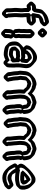

<svg xmlns="http://www.w3.org/2000/svg" viewBox="1234 -2048 886 3393"><g transform="rotate(90 1676.5 -351.0)"><path d="M253 -456C260 -461 270 -466 278 -467H286C296 -468 317 -472 327 -472C332 -473 336 -473 340 -473C347 -474 355 -473 360 -472C361 -467 361 -458 360 -454C357 -453 356 -453 354 -453H347C315 -449 277 -439 253 -456ZM240 -456 212 -428V-363C213 -356 213 -348 213 -340C213 -326 216 -318 216 -305V-273C216 -265 215 -257 214 -250C214 -245 214 -237 213 -227L211 -197V-167C211 -137 217 -108 217 -77V-55C227 -44 230 -28 228 -14C218 -12 207 -14 199 -18C197 -25 196 -30 196 -37V-77C196 -106 192 -135 190 -164V-199C191 -224 195 -251 195 -273V-305C195 -315 193 -324 192 -336C192 -344 192 -351 191 -358V-418L156 -453C153 -453 150 -453 147 -454H140C139 -455 136 -455 132 -455C125 -454 119 -454 113 -454C112 -454 111 -454 110 -453C99 -450 89 -448 79 -450C78 -455 78 -464 79 -469C90 -473 99 -474 111 -475H127C139 -476 148 -476 157 -474L192 -509C193 -511 193 -513 193 -514L195 -530C197 -541 201 -551 203 -561L205 -573C206 -577 206 -581 206 -584C209 -607 214 -633 224 -650C228 -653 231 -656 235 -658C239 -660 243 -663 247 -666C260 -675 285 -685 301 -690L319 -694C335 -699 355 -707 373 -703C374 -698 373 -689 372 -685C365 -683 361 -681 354 -679L338 -675C325 -673 309 -668 299 -661C287 -653 277 -649 267 -639L232 -604C231 -596 227 -583 227 -575L225 -559C223 -544 218 -530 215 -516L213 -502C212 -498 212 -494 212 -490V-484ZM347 -383H354C365 -384 376 -389 383 -396L418 -431C434 -447 436 -476 420 -493L419 -494L384 -530C373 -540 357 -545 340 -543C336 -543 332 -543 327 -542C318 -542 302 -540 291 -538C292 -543 294 -552 295 -559L297 -575C297 -579 299 -585 300 -591C310 -597 325 -603 338 -605L354 -609C370 -613 385 -618 395 -628L431 -663C448 -680 447 -709 431 -725L396 -761C392 -765 387 -768 382 -770C360 -780 338 -770 319 -764L301 -760C285 -755 260 -745 247 -736C243 -733 239 -730 235 -728C224 -721 213 -713 203 -703L167 -668C162 -663 159 -659 156 -654C144 -636 139 -609 136 -584C136 -581 136 -577 135 -573L133 -561C132 -556 131 -551 129 -545H127H111C88 -543 69 -539 56 -526L20 -490C2 -472 5 -443 21 -427L56 -392C59 -389 63 -386 67 -384C82 -376 95 -379 110 -383C111 -384 112 -384 113 -384H121V-358C122 -351 122 -344 122 -336C123 -324 125 -315 125 -305V-273C125 -251 121 -224 120 -199V-164C122 -135 126 -106 126 -77V-37C126 -22 130 -9 140 1L176 36C180 40 184 43 189 46C209 63 236 60 252 44L287 9C289 7 291 4 293 1C304 -18 300 -41 287 -55V-77C287 -108 281 -137 281 -167V-197L283 -227C284 -237 284 -245 284 -250C285 -257 286 -265 286 -273V-305C286 -318 283 -326 283 -340C283 -348 283 -356 282 -363V-376C302 -376 327 -381 347 -383Z M577 -113 583 -108C585 -108 588 -107 590 -107C592 -99 592 -91 588 -82C587 -79 584 -73 584 -70C584 -65 584 -57 583 -48C583 -39 583 -32 582 -28V-8C582 -5 581 0 581 1C577 2 575 2 572 2C569 2 564 1 562 1C561 -3 561 -5 561 -8V-17C561 -23 561 -29 562 -35C562 -38 562 -44 563 -52V-71C563 -82 568 -97 571 -107ZM577 -172 571 -177C569 -177 565 -178 564 -178C563 -181 563 -185 563 -188V-194C563 -201 561 -211 561 -218C560 -221 560 -224 560 -227C559 -234 558 -242 559 -251C559 -258 560 -266 563 -274V-306C562 -315 562 -323 562 -330C562 -337 562 -344 563 -351C563 -356 563 -361 564 -366V-406C563 -413 563 -421 563 -428V-439C563 -442 564 -446 564 -449C570 -450 578 -450 583 -449C583 -447 584 -444 584 -441V-430C584 -423 584 -416 585 -409V-384C585 -375 585 -368 584 -361C584 -355 584 -350 583 -345V-310C584 -302 584 -296 584 -291V-275C583 -265 582 -256 580 -248C580 -247 580 -246 579 -244V-241C580 -236 581 -230 581 -225C583 -217 584 -203 584 -194V-188C584 -178 581 -176 577 -172ZM490 -227C490 -224 490 -221 491 -218C491 -211 493 -201 493 -194V-188C493 -176 498 -165 506 -156L507 -155L522 -140L513 -131C508 -127 506 -121 503 -114C499 -101 493 -85 493 -71V-52C492 -44 492 -38 492 -35C491 -29 491 -23 491 -17V-8C491 4 496 15 504 23L539 58C548 67 560 72 572 72C584 72 595 67 603 59L639 24C647 16 652 4 652 -8V-28C653 -32 653 -39 653 -48C654 -57 654 -65 654 -70C654 -73 657 -79 658 -82C666 -100 661 -118 649 -130L632 -147L641 -156C649 -164 654 -175 654 -188V-194C654 -203 653 -217 651 -225C651 -230 650 -236 649 -241V-244C650 -246 650 -247 650 -248C652 -256 653 -265 654 -275V-291C654 -296 654 -302 653 -310V-345C654 -350 654 -355 654 -361C655 -368 655 -375 655 -384V-409C654 -416 654 -423 654 -430V-441C654 -453 650 -463 642 -472C641 -473 641 -472 640 -473L605 -508C586 -526 557 -523 541 -507L506 -471C498 -463 493 -452 493 -439V-428C493 -421 493 -413 494 -406V-366C493 -361 493 -356 493 -351C492 -344 492 -337 492 -330C492 -323 492 -315 493 -306V-274C488 -260 488 -242 490 -227ZM548 -659C548 -662 549 -667 549 -669C553 -670 555 -670 558 -670C562 -670 567 -669 570 -668C571 -664 572 -660 572 -656C572 -653 571 -649 571 -647C568 -646 564 -646 561 -646C557 -646 553 -647 550 -648C549 -653 548 -655 548 -659ZM478 -659C478 -646 483 -634 492 -625L527 -590C536 -581 548 -576 561 -576C573 -576 584 -580 593 -588L594 -589L629 -625C637 -633 642 -644 642 -656C642 -669 638 -680 629 -690L628 -691L592 -726C583 -735 571 -740 558 -740C546 -740 535 -735 527 -727L491 -692C483 -684 478 -672 478 -659Z M819 -323C807 -315 795 -306 785 -296L750 -261C728 -239 712 -211 712 -170C712 -118 721 -78 746 -52L747 -51L782 -16C794 -5 808 4 827 9C861 17 894 25 936 25C947 26 957 25 967 22C993 16 1014 8 1036 -4L1057 17C1063 23 1071 27 1080 29C1097 32 1109 28 1118 19L1154 -16C1167 -29 1172 -52 1172 -74V-92C1171 -94 1171 -97 1172 -101C1173 -108 1173 -116 1173 -124V-163C1173 -172 1170 -186 1170 -195V-238C1170 -243 1170 -247 1171 -252C1171 -257 1171 -262 1172 -267C1172 -296 1182 -320 1182 -348C1182 -357 1185 -367 1184 -380C1182 -417 1171 -443 1151 -464L1150 -465L1115 -501C1111 -505 1106 -508 1101 -512C1076 -533 1057 -555 1016 -561C974 -570 934 -552 907 -537C886 -524 867 -513 851 -497L850 -496L815 -460C798 -443 786 -422 781 -390C777 -374 782 -361 792 -351ZM929 -351C937 -359 939 -370 942 -383C948 -386 956 -390 963 -392C980 -400 1000 -406 1017 -395C1018 -394 1019 -392 1020 -391C1021 -387 1023 -382 1023 -376V-368C1022 -361 1021 -355 1021 -349V-346L1011 -349C1002 -352 992 -354 983 -355C971 -355 948 -353 936 -351ZM1101 -252C1100 -247 1100 -243 1100 -238V-195C1100 -186 1103 -172 1103 -163V-124C1103 -116 1103 -108 1102 -101C1101 -97 1101 -94 1102 -92V-74C1102 -63 1100 -51 1097 -41C1092 -40 1086 -40 1080 -41C1080 -42 1079 -43 1079 -44L1044 -79C1021 -66 996 -55 967 -48C957 -45 947 -44 936 -45C894 -45 861 -53 827 -61C818 -64 808 -69 802 -72C788 -97 782 -129 782 -170C782 -200 792 -225 805 -243C810 -247 814 -250 819 -253C832 -262 862 -277 878 -279L898 -281H936C948 -283 971 -285 983 -285C992 -284 1002 -282 1011 -279L1021 -276C1023 -275 1024 -274 1026 -273L1047 -253L1082 -288C1082 -296 1084 -306 1086 -314L1088 -328L1091 -343V-349C1091 -355 1092 -361 1093 -368V-376C1093 -388 1091 -395 1085 -401L1049 -436C1040 -445 1026 -456 1017 -465C1000 -476 980 -470 963 -462C943 -457 926 -442 912 -431L877 -396C876 -395 875 -394 874 -392C874 -391 874 -391 873 -390L871 -380C871 -378 869 -374 869 -373C863 -372 855 -372 851 -373C850 -379 850 -384 851 -390C854 -412 863 -431 871 -443C883 -452 894 -459 907 -467C934 -482 974 -500 1016 -491C1053 -486 1073 -466 1093 -448C1105 -429 1112 -408 1114 -380C1115 -367 1112 -357 1112 -348C1112 -316 1101 -287 1101 -252ZM1082 -160C1082 -170 1079 -186 1079 -195V-242L1044 -277L1032 -266C1019 -258 1002 -255 983 -262C980 -263 978 -264 977 -264H976C973 -264 969 -263 966 -263C956 -262 947 -261 940 -261C933 -260 926 -260 919 -260H903C899 -259 895 -259 891 -259C876 -252 863 -245 852 -235L817 -199C811 -193 808 -188 804 -181C803 -177 803 -173 803 -168C803 -149 807 -128 811 -115L846 -80C848 -79 850 -79 851 -79C878 -72 905 -66 938 -66C945 -64 953 -68 957 -69C967 -73 987 -79 994 -86C1009 -97 1026 -104 1047 -94L1082 -129ZM1011 -166C1010 -166 994 -156 994 -156C987 -149 967 -143 957 -139C953 -138 945 -134 938 -136C915 -136 896 -139 875 -144C874 -150 873 -160 873 -168C873 -173 873 -175 874 -180C877 -182 885 -186 891 -189C895 -189 899 -189 903 -190H919C926 -190 933 -190 940 -191C947 -191 956 -192 966 -193C969 -193 973 -194 976 -194H977C978 -194 980 -193 983 -192C992 -189 1000 -188 1009 -188C1009 -184 1010 -173 1011 -166Z M1458 -462C1443 -458 1440 -457 1425 -452C1417 -450 1414 -449 1410 -445C1399 -434 1389 -427 1378 -419L1343 -384C1332 -373 1326 -347 1326 -328C1326 -311 1322 -292 1320 -275V-270C1320 -267 1320 -264 1321 -261L1323 -249C1328 -231 1330 -207 1330 -184C1331 -177 1331 -171 1332 -166C1332 -137 1345 -109 1345 -80C1353 -68 1354 -54 1352 -43C1345 -42 1336 -42 1330 -44C1326 -54 1323 -67 1323 -78C1324 -81 1323 -85 1322 -90L1318 -112C1314 -128 1312 -140 1311 -156L1309 -180C1309 -192 1307 -205 1307 -217C1305 -231 1301 -248 1299 -263C1299 -285 1305 -308 1305 -329C1305 -368 1317 -403 1334 -429C1346 -438 1356 -450 1369 -457C1377 -462 1387 -466 1398 -469L1416 -475C1428 -479 1450 -484 1466 -484C1478 -483 1494 -479 1505 -473L1517 -471C1541 -469 1561 -455 1578 -445C1585 -441 1592 -435 1598 -431L1633 -397L1668 -432C1671 -437 1678 -444 1680 -447C1687 -451 1692 -455 1699 -457L1709 -461C1728 -468 1750 -476 1771 -481C1802 -489 1822 -475 1846 -467C1865 -462 1882 -455 1896 -446C1904 -434 1910 -420 1914 -404C1919 -387 1920 -362 1923 -344C1925 -332 1921 -319 1913 -309C1896 -332 1904 -378 1887 -401L1846 -442C1826 -447 1806 -453 1788 -462C1777 -458 1756 -452 1745 -447L1729 -441C1727 -441 1725 -440 1723 -438L1688 -402C1684 -398 1679 -391 1678 -389C1665 -367 1654 -343 1654 -309C1653 -297 1653 -286 1651 -275V-252C1651 -234 1654 -212 1656 -195C1656 -182 1658 -174 1658 -162C1658 -140 1665 -121 1665 -97C1666 -91 1666 -84 1666 -75V-58C1674 -46 1674 -33 1672 -22C1664 -21 1656 -22 1650 -24C1645 -36 1643 -47 1644 -59C1645 -64 1645 -69 1645 -74C1645 -82 1645 -88 1644 -93C1644 -103 1642 -112 1641 -122L1639 -138C1638 -144 1638 -150 1637 -157C1637 -162 1637 -166 1636 -171C1636 -184 1634 -195 1633 -208C1633 -221 1631 -235 1630 -247V-266C1630 -272 1630 -278 1631 -283C1631 -288 1631 -292 1632 -297C1632 -308 1634 -326 1635 -336V-340L1600 -375C1598 -375 1593 -376 1592 -376C1591 -381 1591 -384 1588 -387L1552 -423C1546 -429 1537 -432 1531 -436C1521 -443 1513 -448 1502 -452L1488 -454C1480 -455 1471 -458 1461 -463C1460 -462 1459 -462 1458 -462ZM1907 -300C1920 -283 1921 -264 1910 -247C1911 -244 1911 -242 1911 -240V-221C1911 -217 1911 -214 1912 -211C1912 -190 1919 -171 1919 -149V-133C1919 -121 1920 -110 1921 -99C1921 -85 1927 -64 1930 -54C1936 -44 1936 -32 1934 -23C1927 -22 1920 -22 1914 -24C1911 -32 1909 -39 1908 -47C1904 -73 1898 -102 1898 -133V-157C1896 -168 1895 -176 1893 -187L1891 -203C1890 -209 1890 -215 1890 -221V-234C1889 -239 1889 -245 1889 -250C1889 -269 1897 -287 1907 -300ZM1819 -250C1819 -245 1819 -239 1820 -234V-221C1820 -215 1820 -209 1821 -203L1823 -187C1825 -176 1826 -168 1828 -157V-133C1828 -102 1834 -73 1838 -47C1840 -29 1847 -12 1858 -1L1894 35C1899 40 1905 44 1912 46C1930 51 1946 46 1957 35L1992 0C2006 -13 2011 -35 2000 -54C1997 -64 1991 -85 1991 -99C1990 -110 1989 -121 1989 -133V-149C1989 -171 1982 -190 1982 -211C1981 -214 1981 -217 1981 -221V-240C1981 -242 1981 -244 1980 -247C1992 -265 1992 -284 1977 -302C1988 -313 1996 -325 1993 -344C1990 -362 1989 -387 1984 -404C1977 -430 1967 -450 1951 -466L1915 -501C1898 -518 1875 -530 1846 -537C1822 -545 1802 -559 1771 -551C1750 -546 1728 -538 1709 -531L1699 -527C1687 -523 1673 -515 1664 -506L1630 -473L1619 -484C1607 -496 1593 -506 1578 -515C1561 -525 1541 -539 1517 -541L1505 -543C1494 -549 1478 -553 1466 -554C1450 -554 1428 -549 1416 -545L1398 -539C1387 -536 1377 -532 1369 -527C1352 -517 1338 -501 1322 -491C1320 -489 1319 -489 1316 -486L1315 -485L1279 -449C1253 -423 1235 -379 1235 -329C1235 -308 1229 -285 1229 -263C1231 -248 1235 -231 1237 -217C1237 -205 1239 -192 1239 -180L1241 -156C1242 -140 1244 -128 1248 -112L1252 -90C1253 -85 1254 -81 1253 -78C1253 -57 1260 -37 1274 -23L1275 -22L1310 14C1327 31 1356 33 1374 15L1409 -20C1424 -35 1429 -59 1415 -80C1415 -109 1402 -137 1402 -166C1401 -171 1401 -177 1400 -184C1400 -207 1398 -231 1393 -249L1391 -261C1390 -264 1390 -267 1390 -270V-275C1392 -292 1396 -311 1396 -328C1396 -341 1399 -356 1404 -369C1410 -375 1413 -380 1425 -382C1440 -387 1443 -388 1458 -392H1459C1460 -393 1460 -393 1461 -393C1471 -388 1480 -385 1488 -384L1502 -382C1510 -379 1516 -376 1523 -371C1525 -365 1530 -358 1535 -353L1563 -324C1562 -316 1562 -304 1562 -297C1561 -292 1561 -288 1561 -283C1560 -278 1560 -272 1560 -266V-247C1561 -235 1563 -221 1563 -208C1564 -195 1566 -184 1566 -171C1567 -166 1567 -162 1567 -157C1568 -150 1568 -144 1569 -138L1571 -122C1572 -112 1574 -103 1574 -93C1575 -88 1575 -82 1575 -74C1575 -69 1575 -64 1574 -59C1572 -38 1579 -17 1593 -2L1594 -1L1630 34C1647 51 1675 55 1694 37L1695 36L1730 1C1744 -13 1749 -38 1736 -58V-75C1736 -84 1736 -91 1735 -97C1735 -121 1728 -140 1728 -162C1728 -174 1726 -182 1726 -195C1724 -212 1721 -234 1721 -252V-275C1723 -286 1723 -297 1724 -309C1724 -336 1732 -356 1741 -375C1754 -380 1775 -387 1788 -392C1800 -386 1813 -381 1826 -377C1831 -353 1830 -325 1844 -308C1830 -294 1819 -274 1819 -250Z M2277 -462C2262 -458 2259 -457 2244 -452C2236 -450 2233 -449 2229 -445C2218 -434 2208 -427 2197 -419L2162 -384C2151 -373 2145 -347 2145 -328C2145 -311 2141 -292 2139 -275V-270C2139 -267 2139 -264 2140 -261L2142 -249C2147 -231 2149 -207 2149 -184C2150 -177 2150 -171 2151 -166C2151 -137 2164 -109 2164 -80C2172 -68 2173 -54 2171 -43C2164 -42 2155 -42 2149 -44C2145 -54 2142 -67 2142 -78C2143 -81 2142 -85 2141 -90L2137 -112C2133 -128 2131 -140 2130 -156L2128 -180C2128 -192 2126 -205 2126 -217C2124 -231 2120 -248 2118 -263C2118 -285 2124 -308 2124 -329C2124 -368 2136 -403 2153 -429C2165 -438 2175 -450 2188 -457C2196 -462 2206 -466 2217 -469L2235 -475C2247 -479 2269 -484 2285 -484C2297 -483 2313 -479 2324 -473L2336 -471C2360 -469 2380 -455 2397 -445C2404 -441 2411 -435 2417 -431L2452 -397L2487 -432C2490 -437 2497 -444 2499 -447C2506 -451 2511 -455 2518 -457L2528 -461C2547 -468 2569 -476 2590 -481C2621 -489 2641 -475 2665 -467C2684 -462 2701 -455 2715 -446C2723 -434 2729 -420 2733 -404C2738 -387 2739 -362 2742 -344C2744 -332 2740 -319 2732 -309C2715 -332 2723 -378 2706 -401L2665 -442C2645 -447 2625 -453 2607 -462C2596 -458 2575 -452 2564 -447L2548 -441C2546 -441 2544 -440 2542 -438L2507 -402C2503 -398 2498 -391 2497 -389C2484 -367 2473 -343 2473 -309C2472 -297 2472 -286 2470 -275V-252C2470 -234 2473 -212 2475 -195C2475 -182 2477 -174 2477 -162C2477 -140 2484 -121 2484 -97C2485 -91 2485 -84 2485 -75V-58C2493 -46 2493 -33 2491 -22C2483 -21 2475 -22 2469 -24C2464 -36 2462 -47 2463 -59C2464 -64 2464 -69 2464 -74C2464 -82 2464 -88 2463 -93C2463 -103 2461 -112 2460 -122L2458 -138C2457 -144 2457 -150 2456 -157C2456 -162 2456 -166 2455 -171C2455 -184 2453 -195 2452 -208C2452 -221 2450 -235 2449 -247V-266C2449 -272 2449 -278 2450 -283C2450 -288 2450 -292 2451 -297C2451 -308 2453 -326 2454 -336V-340L2419 -375C2417 -375 2412 -376 2411 -376C2410 -381 2410 -384 2407 -387L2371 -423C2365 -429 2356 -432 2350 -436C2340 -443 2332 -448 2321 -452L2307 -454C2299 -455 2290 -458 2280 -463C2279 -462 2278 -462 2277 -462ZM2726 -300C2739 -283 2740 -264 2729 -247C2730 -244 2730 -242 2730 -240V-221C2730 -217 2730 -214 2731 -211C2731 -190 2738 -171 2738 -149V-133C2738 -121 2739 -110 2740 -99C2740 -85 2746 -64 2749 -54C2755 -44 2755 -32 2753 -23C2746 -22 2739 -22 2733 -24C2730 -32 2728 -39 2727 -47C2723 -73 2717 -102 2717 -133V-157C2715 -168 2714 -176 2712 -187L2710 -203C2709 -209 2709 -215 2709 -221V-234C2708 -239 2708 -245 2708 -250C2708 -269 2716 -287 2726 -300ZM2638 -250C2638 -245 2638 -239 2639 -234V-221C2639 -215 2639 -209 2640 -203L2642 -187C2644 -176 2645 -168 2647 -157V-133C2647 -102 2653 -73 2657 -47C2659 -29 2666 -12 2677 -1L2713 35C2718 40 2724 44 2731 46C2749 51 2765 46 2776 35L2811 0C2825 -13 2830 -35 2819 -54C2816 -64 2810 -85 2810 -99C2809 -110 2808 -121 2808 -133V-149C2808 -171 2801 -190 2801 -211C2800 -214 2800 -217 2800 -221V-240C2800 -242 2800 -244 2799 -247C2811 -265 2811 -284 2796 -302C2807 -313 2815 -325 2812 -344C2809 -362 2808 -387 2803 -404C2796 -430 2786 -450 2770 -466L2734 -501C2717 -518 2694 -530 2665 -537C2641 -545 2621 -559 2590 -551C2569 -546 2547 -538 2528 -531L2518 -527C2506 -523 2492 -515 2483 -506L2449 -473L2438 -484C2426 -496 2412 -506 2397 -515C2380 -525 2360 -539 2336 -541L2324 -543C2313 -549 2297 -553 2285 -554C2269 -554 2247 -549 2235 -545L2217 -539C2206 -536 2196 -532 2188 -527C2171 -517 2157 -501 2141 -491C2139 -489 2138 -489 2135 -486L2134 -485L2098 -449C2072 -423 2054 -379 2054 -329C2054 -308 2048 -285 2048 -263C2050 -248 2054 -231 2056 -217C2056 -205 2058 -192 2058 -180L2060 -156C2061 -140 2063 -128 2067 -112L2071 -90C2072 -85 2073 -81 2072 -78C2072 -57 2079 -37 2093 -23L2094 -22L2129 14C2146 31 2175 33 2193 15L2228 -20C2243 -35 2248 -59 2234 -80C2234 -109 2221 -137 2221 -166C2220 -171 2220 -177 2219 -184C2219 -207 2217 -231 2212 -249L2210 -261C2209 -264 2209 -267 2209 -270V-275C2211 -292 2215 -311 2215 -328C2215 -341 2218 -356 2223 -369C2229 -375 2232 -380 2244 -382C2259 -387 2262 -388 2277 -392H2278C2279 -393 2279 -393 2280 -393C2290 -388 2299 -385 2307 -384L2321 -382C2329 -379 2335 -376 2342 -371C2344 -365 2349 -358 2354 -353L2382 -324C2381 -316 2381 -304 2381 -297C2380 -292 2380 -288 2380 -283C2379 -278 2379 -272 2379 -266V-247C2380 -235 2382 -221 2382 -208C2383 -195 2385 -184 2385 -171C2386 -166 2386 -162 2386 -157C2387 -150 2387 -144 2388 -138L2390 -122C2391 -112 2393 -103 2393 -93C2394 -88 2394 -82 2394 -74C2394 -69 2394 -64 2393 -59C2391 -38 2398 -17 2412 -2L2413 -1L2449 34C2466 51 2494 55 2513 37L2514 36L2549 1C2563 -13 2568 -38 2555 -58V-75C2555 -84 2555 -91 2554 -97C2554 -121 2547 -140 2547 -162C2547 -174 2545 -182 2545 -195C2543 -212 2540 -234 2540 -252V-275C2542 -286 2542 -297 2543 -309C2543 -336 2551 -356 2560 -375C2573 -380 2594 -387 2607 -392C2619 -386 2632 -381 2645 -377C2650 -353 2649 -325 2663 -308C2649 -294 2638 -274 2638 -250Z M2944 -149C2938 -159 2937 -170 2938 -178C2945 -180 2955 -179 2961 -178C2973 -155 2986 -135 3001 -116L3048 -69C3052 -66 3055 -63 3058 -62L3072 -54C3083 -47 3094 -45 3108 -43C3112 -42 3115 -41 3117 -41H3129C3159 -41 3180 -54 3201 -61C3204 -62 3209 -64 3215 -67L3226 -71C3236 -76 3245 -76 3253 -74C3254 -67 3254 -60 3253 -54C3237 -48 3231 -46 3217 -40C3196 -29 3179 -24 3150 -22C3141 -21 3134 -20 3129 -20H3117C3065 -20 3023 -43 2993 -67C2980 -84 2968 -103 2959 -122ZM2874 -149 2889 -122C2902 -95 2917 -70 2938 -49L2939 -48L2974 -13C2978 -9 2983 -5 2988 -1C3019 25 3062 50 3117 50H3129C3134 50 3141 49 3150 48C3179 46 3196 41 3217 30C3231 24 3235 23 3250 17L3261 13C3266 11 3270 9 3275 4H3276L3311 -32C3327 -48 3329 -78 3312 -96L3276 -132C3264 -144 3246 -150 3226 -141L3215 -137C3209 -134 3204 -132 3201 -131C3180 -124 3159 -111 3129 -111H3117C3115 -111 3112 -112 3108 -113C3094 -115 3083 -117 3072 -124L3060 -131C3048 -149 3035 -171 3025 -191C3023 -195 3020 -199 3017 -202L2982 -238C2963 -257 2932 -252 2915 -235L2879 -200C2867 -188 2863 -169 2874 -149ZM3026 -276C3046 -272 3071 -270 3093 -267C3097 -266 3102 -266 3107 -266H3158C3165 -266 3174 -269 3179 -271C3185 -272 3191 -274 3198 -275C3200 -275 3203 -275 3206 -276L3241 -311C3241 -332 3238 -338 3235 -353L3231 -361L3225 -375C3224 -377 3223 -379 3222 -380L3212 -392C3209 -396 3206 -399 3203 -402L3168 -438C3165 -441 3162 -442 3159 -445H3152C3150 -445 3148 -445 3147 -444C3141 -444 3136 -440 3131 -437C3105 -424 3083 -406 3063 -386L3027 -351C3014 -338 3003 -324 2991 -311ZM3087 -338C3099 -348 3115 -359 3131 -367C3136 -370 3147 -375 3152 -375H3155L3161 -361C3164 -355 3166 -345 3168 -338C3166 -337 3161 -336 3158 -336H3107C3099 -336 3094 -337 3087 -338ZM2989 -262C2976 -253 2959 -252 2947 -255C2932 -294 2960 -337 2981 -358C2990 -369 3000 -380 3008 -389C3032 -409 3055 -427 3082 -444C3100 -456 3124 -466 3152 -466C3184 -466 3207 -456 3224 -436C3242 -411 3253 -381 3260 -345C3261 -337 3262 -325 3261 -309C3261 -291 3258 -275 3254 -266C3246 -263 3239 -260 3231 -258C3206 -255 3187 -247 3161 -245H3107C3069 -245 3037 -252 3003 -258C2998 -259 2994 -260 2989 -262ZM2989 -192C2994 -190 2998 -189 3003 -188C3037 -182 3069 -175 3107 -175H3161C3187 -177 3206 -185 3231 -188C3249 -193 3264 -198 3275 -209V-210L3311 -246C3325 -260 3331 -279 3331 -309C3332 -325 3331 -337 3330 -345C3323 -381 3312 -411 3294 -436C3285 -447 3277 -457 3268 -466L3233 -501C3227 -507 3219 -514 3210 -520C3192 -533 3176 -536 3152 -536C3124 -536 3100 -526 3082 -514C3051 -494 3023 -473 2996 -449L2961 -414C2942 -395 2928 -378 2911 -358C2887 -334 2853 -278 2887 -238C2889 -235 2891 -233 2893 -231L2928 -195C2943 -180 2969 -178 2989 -192Z"/></g></svg>

Font: Dictator
Style: Chalk
Weight: 500
Version: Version MIL.1277